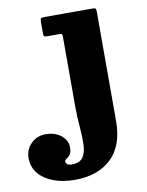

<svg xmlns="http://www.w3.org/2000/svg" viewBox="-234 -582 692 904"><g transform="rotate(-10 112.0 -130.0)"><path d="M100 -428.5H40Q27.5 -428.5 24.5 -431.8Q21.5 -435 21.5 -447.5V-498.5Q21.5 -513 25 -516.5Q28.5 -520 42.5 -520H273Q283.5 -520 286.2 -516.8Q289 -513.5 289 -502V20.5Q289 139 225 199.5Q161 260 50.5 260Q-6 260 -50.5 243.5Q-95 227 -121 196Q-147 165 -147 121Q-147 80.5 -118.8 52.5Q-90.5 24.5 -49 24.5Q-3 24.5 25.5 48.5Q54 72.5 54 104Q54 129.5 45.5 140.2Q37 151 28.5 155.5Q20 160 20 166.5Q20 173.5 25.8 179.8Q31.5 186 49 186Q87.5 186 102.5 163.2Q117.5 140.5 118.8 102.5Q120 64.5 115.8 17.2Q111.5 -30 111.5 -79V-414Q111.5 -421.5 109.5 -425Q107.5 -428.5 100 -428.5Z"/></g></svg>

Font: Besley* Heavy
Style: Regular
Weight: 800
Designer: Owen Earl
Foundry: indestructible type*
Version: Version 3.000; ttfautohint (v1.8.3)